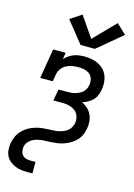

<svg xmlns="http://www.w3.org/2000/svg" viewBox="-144 -851 787 1128"><g transform="rotate(15 249.5 -286.5)"><path d="M141 205Q121 205 101.5 202.5Q82 200 64.5 192.5Q47 185 32.5 173Q18 161 9.5 144Q1 127 -0.5 107Q-2 87 1 68Q5 46 14 25.5Q23 5 39 -12Q55 -29 75 -40.5Q95 -52 116.5 -58.5Q138 -65 159.5 -67Q181 -69 202 -70H203Q217 -71 230.5 -71.5Q244 -72 257.5 -75Q271 -78 284.5 -83.5Q298 -89 309.5 -98Q321 -107 327.5 -120Q334 -133 337 -146Q339 -160 337 -174Q335 -188 328.5 -199.5Q322 -211 311.5 -219Q301 -227 288.5 -232Q276 -237 262 -239Q248 -241 234 -241H179L191 -311H245Q257 -311 269 -312Q281 -313 293 -316.5Q305 -320 316.5 -325.5Q328 -331 337.5 -340Q347 -349 352.5 -360.5Q358 -372 360 -384Q363 -403 358 -420.5Q353 -438 339.5 -449Q326 -460 308 -464Q290 -468 271 -468Q253 -468 234.5 -465Q216 -462 198.5 -453Q181 -444 169 -428Q157 -412 154 -394L146 -349H70L100 -530H176L170 -490Q181 -503 195.5 -512.5Q210 -522 225.5 -528Q241 -534 257.5 -536Q274 -538 289 -538Q312 -538 333.5 -534Q355 -530 374 -520.5Q393 -511 407.5 -496Q422 -481 430 -461.5Q438 -442 439.5 -420Q441 -398 437 -376Q434 -359 427.5 -342Q421 -325 408 -311.5Q395 -298 378.5 -289Q362 -280 345 -274Q364 -265 379.5 -251Q395 -237 404 -218Q413 -199 415 -177Q417 -155 413 -134Q410 -117 404 -100Q398 -83 386.5 -68.5Q375 -54 360.5 -43Q346 -32 329.5 -24Q313 -16 296 -11Q279 -6 261.5 -4Q244 -2 227 -1Q210 0 192.5 0.5Q175 1 158 4Q141 7 124.5 14.5Q108 22 95.5 36Q83 50 80 67Q78 81 80.5 95Q83 109 92 118.5Q101 128 114 131.5Q127 135 141 135H171V205ZM249 -597 145 -727 214 -773 300 -648 427 -778 486 -722 336 -597Z"/></g></svg>

Font: Iosevka Slab
Style: Italic
Weight: 400
Italic angle: -9°
Monospace: yes
Designer: Belleve Invis
Foundry: Belleve Invis
Version: Version 11.1.0; ttfautohint (v1.8.3)